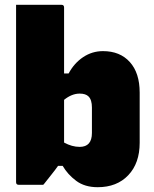

<svg xmlns="http://www.w3.org/2000/svg" viewBox="-20 -770 640 800"><path d="M160 0H58Q47 0 47 -11V-750H236Q247 -750 247 -739V-464H266Q289 -507 326.5 -532Q364 -557 409 -557Q480 -557 521 -511.5Q562 -466 562 -384V-175Q562 -90 514.5 -40Q467 10 387 10Q333 10 297.5 -16.5Q262 -43 241 -79H222Q210 -62 195.5 -44Q181 -26 171 -13Q161 0 160 0ZM312 -380Q279 -380 247 -354V-176Q280 -158 312 -158Q363 -158 363 -216V-322Q363 -354 349 -368Q337 -380 312 -380Z"/></svg>

Font: Recursive Mn Lnr St Blk
Style: Regular
Weight: 900
Monospace: yes
Version: Version 1.079;hotconv 1.0.112;makeotfexe 2.5.65598; ttfautoh